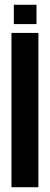

<svg xmlns="http://www.w3.org/2000/svg" viewBox="-20 -785 209 805"><path d="M28 0V-647H141V0ZM38 -684V-765H133V-684Z"/></svg>

Font: New Amsterdam
Style: Regular
Weight: 400
Designer: Vladimir Nikolic
Foundry: Vladimir Nikolic
Version: Version 1.000; ttfautohint (v1.8.4.7-5d5b)